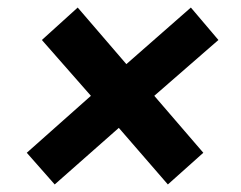

<svg xmlns="http://www.w3.org/2000/svg" viewBox="-20 -541 640 509"><path d="M125 -52 51 -136 221 -287 91 -435 186 -521 315 -371 486 -521 559 -435 389 -287 519 -136 425 -52 295 -202Z"/></svg>

Font: Nunito Sans 8pt Black
Style: Italic
Weight: 900
Italic angle: -9°
Version: Version 3.101;gftools[0.9.27]